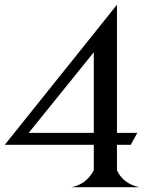

<svg xmlns="http://www.w3.org/2000/svg" viewBox="-49 -777 628 797"><path d="M-29.3 -175.8 436.5 -757.3V-225.6H521L493.7 -175.8H436.5V-72.3L437.5 -67.9Q463.9 -13.7 529.3 0H247.6Q308.1 -11.7 339.4 -68.4L340.3 -72.3V-175.8ZM340.3 -225.6V-560.1L70.3 -225.6Z"/></svg>

Font: Modern Antiqua
Style: Regular
Weight: 500
Version: Version 1.0